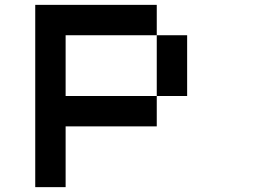

<svg xmlns="http://www.w3.org/2000/svg" viewBox="-20 -645 1040 790"><path d="M625 -500H750V-250H625ZM125 -625H625V-500H250V-250H625V-125H250V125H125Z"/></svg>

Font: Pixel Operator Mono 8
Style: Regular
Weight: 400
Monospace: yes
Designer: Jayvee Enaguas (HarvettFox96)
Foundry: The Grandoplex Project
Version: Version 1.5.0 (October 25, 2015)